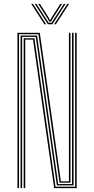

<svg xmlns="http://www.w3.org/2000/svg" viewBox="-20 -969 485 989"><path d="M70 0V-800H185L231.2 -476.8L293.5 -35H335V-479.8V-800H343V-479.8V-28H286.8L178 -793H78V0ZM86 0V-340.8V-786H171L279.8 -21H351V-479.8V-800H359V-479.8V-14H273L164.2 -779H94V-340.8V0ZM102 0V-340.8V-772H157.2L266 -7H367V-800H375V0H259L209.8 -344L150.2 -765H110V-340.8V0ZM140.8 -949H149.8L217.8 -844H208.8ZM158.8 -949H167.8L221 -866.5L231.2 -851.5H245.2L255.2 -866.5L308.8 -949H317.8L249.8 -844H226.8ZM176.8 -949H185.8L232.5 -875.8L235.2 -868H241.2L244 -875.8L290.8 -949H299.8L250.2 -871.2L243.2 -858.2H233.2L226.5 -871.2ZM326.8 -949H335.8L267.8 -844H258.8Z"/></svg>

Font: Big Shoulders Inline Text Thin
Style: Regular
Weight: 100
Designer: Patric King
Foundry: XO Type Co
Version: Version 2.002